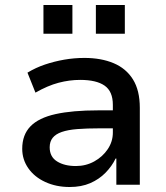

<svg xmlns="http://www.w3.org/2000/svg" viewBox="-20 -740 666 769"><path d="M259 9Q205 9 161.5 -11Q118 -31 93.5 -66Q69 -101 69 -144Q69 -200 102 -234Q135 -268 202.5 -283Q270 -298 373 -298H448V-226H379Q327 -226 289.5 -223Q252 -220 227.5 -211.5Q203 -203 191 -188Q179 -173 179 -150Q179 -112 208.5 -93.5Q238 -75 284 -75Q324 -75 357.5 -93.5Q391 -112 411.5 -142.5Q432 -173 432 -209V-320Q432 -374 399 -397Q366 -420 301 -420Q258 -420 214.5 -408.5Q171 -397 122 -369L90 -449Q123 -469 160 -481.5Q197 -494 237 -501Q277 -508 318 -508Q385 -508 435 -487Q485 -466 512.5 -422Q540 -378 540 -308V0H446V-105H443Q428 -74 402.5 -48Q377 -22 341.5 -6.5Q306 9 259 9ZM364 -605V-720H480V-605ZM154 -605V-720H270V-605Z"/></svg>

Font: Nunito Sans 7pt SemiBold
Style: Regular
Weight: 600
Designer: Vernon Adams
Foundry: Vernon Adams
Version: Version 3.101;gftools[0.9.27]